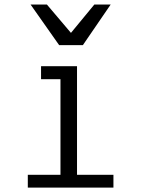

<svg xmlns="http://www.w3.org/2000/svg" viewBox="-20 -850 640 870"><path d="M166 -550H329V-58H494V0H106V-58H254V-168V-491H166ZM118.5 -829.5H192.5L301.5 -701L407.5 -829.5H481.5L355.5 -645.5H248Z"/></svg>

Font: JuliaMono Light
Style: Regular
Weight: 300
Monospace: yes
Designer: cormullion
Foundry: corm
Version: Version 0.054; ttfautohint (v1.8.4)